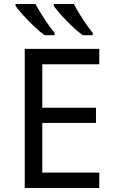

<svg xmlns="http://www.w3.org/2000/svg" viewBox="-20 -942 582 962"><path d="M477.5 -77.1V0H104V-697.3H477.5V-620.1H191.9V-402.3H460.9V-326.2H191.9V-77.1ZM249.5 -921.9H349.6Q366.7 -889.2 394 -847.2Q421.4 -805.2 444.3 -777.3V-765.6H394.5Q369.6 -783.2 340.3 -811.3Q311 -839.4 286.1 -867.2Q261.2 -895 249.5 -912.1ZM58.1 -921.9H157.7Q175.3 -889.2 202.6 -847.2Q230 -805.2 253.4 -777.3V-765.6H203.6Q178.7 -783.2 149.4 -811.3Q120.1 -839.4 95 -867.2Q69.8 -895 58.1 -912.1Z"/></svg>

Font: Lunasima
Style: Regular
Weight: 400
Designer: The DocRepair Project, Monotype Design Team
Foundry: Google
Version: Version 2.009